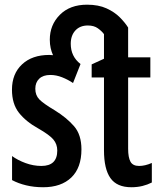

<svg xmlns="http://www.w3.org/2000/svg" viewBox="-20 -785 681 815"><path d="M163.1 9.8Q124.5 9.8 91.1 1.7Q57.6 -6.3 31.2 -20.5V-122.6Q55.2 -105 88.4 -92.8Q121.6 -80.6 155.8 -80.6Q223.1 -80.6 223.1 -146Q223.1 -173.3 206.3 -193.1Q189.5 -212.9 141.6 -240.2Q90.3 -268.6 60.5 -306.2Q30.8 -343.8 30.8 -404.3Q30.8 -471.7 73.5 -511.7Q116.2 -551.8 189 -551.8Q197.3 -551.3 205.1 -550.8Q198.7 -564.5 195.1 -580.8Q191.4 -597.2 191.4 -616.7Q191.4 -679.2 234.1 -722.2Q276.9 -765.1 349.6 -765.1Q397.9 -765.1 432.1 -749.5Q466.3 -733.9 488.8 -711.2Q511.2 -688.5 523.9 -668V-541.5H618.2V-456.1H523.9V-153.8Q523.9 -116.7 533.9 -98.6Q543.9 -80.6 570.3 -80.6Q595.7 -80.6 624.5 -93.3V-10.3Q606.4 -1 584.7 4.4Q563 9.8 537.6 9.8Q476.1 9.8 448.7 -29.1Q421.4 -67.9 421.4 -147V-456.1H369.1V-511.7L421.4 -535.6V-640.1Q412.1 -652.8 395.5 -664.8Q378.9 -676.8 353 -676.8Q319.3 -676.8 299.8 -655.5Q280.3 -634.3 280.3 -599.1Q280.3 -545.4 321.8 -513.2L290 -432.6Q268.1 -447.3 243.4 -457Q218.8 -466.8 193.4 -466.8Q163.1 -466.8 146.5 -450.9Q129.9 -435.1 129.9 -408.2Q129.9 -380.9 146.7 -363.3Q163.6 -345.7 212.9 -316.4Q262.7 -285.6 294.2 -249.5Q325.7 -213.4 325.7 -150.9Q325.7 -72.8 282.7 -31.5Q239.7 9.8 163.1 9.8Z"/></svg>

Font: Open Sans Condensed SemiBold
Style: Regular
Weight: 600
Width: 3
Designer: Monotype Design Team
Foundry: Monotype Imaging Inc.
Version: Version 3.000; ttfautohint (v1.8.4)